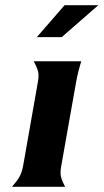

<svg xmlns="http://www.w3.org/2000/svg" viewBox="-20 -720 399 740"><path d="M216 -80Q211 -54 215.5 -37Q220 -20 231 0H26Q44 -20 54 -37Q64 -54 69 -80L126 -404Q131 -431 126 -447.5Q121 -464 110 -484H293Q287 -464 282.5 -446.5Q278 -429 273 -402ZM229 -700H359L218 -577H122Z"/></svg>

Font: LT Museum
Style: Bold Italic
Weight: 700
Designer: Daniel Lyons
Foundry: LyonsType
Version: Version 1.011